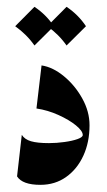

<svg xmlns="http://www.w3.org/2000/svg" viewBox="-20 -527 308 555"><path d="M100.1 -337.9Q132.8 -333 164.8 -306.6Q196.8 -280.3 217.8 -242.4Q238.8 -204.6 238.8 -165Q238.8 -115.7 220.9 -76.9Q203.1 -38.1 171.1 -15.4Q139.2 7.3 96.7 7.3Q44.9 7.3 29.3 -17.1L43 -137.2Q51.3 -124 69.6 -118.7Q87.9 -113.3 121.6 -113.3Q143.6 -113.3 166.3 -116.5Q189 -119.6 204.1 -125Q219.2 -130.4 219.2 -136.7Q219.2 -148.4 199.5 -164.6Q179.7 -180.7 148.9 -194.6Q118.2 -208.5 85.4 -213.4ZM79.6 -507.3Q113.8 -484.4 135.7 -451.2L79.6 -395.5Q57.6 -427.2 23.9 -451.2ZM172.4 -507.3Q206.5 -484.4 228.5 -451.2L172.4 -395.5Q150.4 -427.2 116.7 -451.2Z"/></svg>

Font: Lateef
Style: Bold
Weight: 700
Designer: SIL International
Foundry: SIL International
Version: Version 4.200